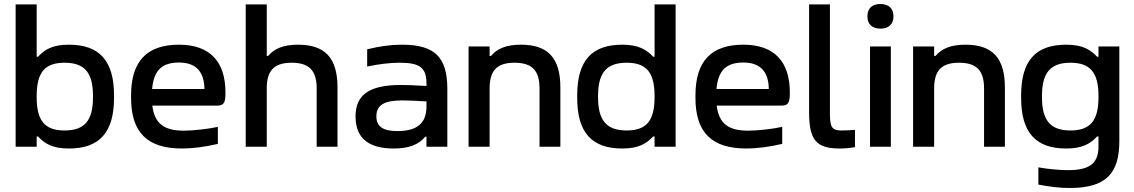

<svg xmlns="http://www.w3.org/2000/svg" viewBox="-20 -732 5657 958"><path d="M549 -244V-256C549 -430 475 -509 324 -509C241 -509 202 -484 170 -449H163V-710H58V0H163V-51H170C202 -16 241 9 324 9C475 9 549 -70 549 -244ZM163 -247V-253C163 -370 203 -419 302 -419C402 -419 444 -370 444 -253V-247C444 -130 402 -81 302 -81C203 -81 163 -130 163 -247Z M1105 -270C1105 -422 1030 -509 873 -509C713 -509 634 -427 634 -256V-244C634 -71 715 9 888 9C940 9 1003 1 1067 -14V-99C1023 -89 945 -80 897 -80C798 -80 751 -116 740 -205H1061C1097 -205 1105 -218 1105 -270ZM739 -288C747 -380 787 -420 873 -420C959 -420 999 -373 1000 -288Z M1206 -710V0H1311V-291C1311 -380 1348 -419 1435 -419C1523 -419 1560 -380 1560 -291V0H1664V-295C1664 -443 1602 -509 1467 -509C1395 -509 1349 -490 1318 -453H1311V-710Z M1986 -509C1927 -509 1874 -501 1812 -486V-400C1868 -412 1925 -419 1974 -419C2074 -419 2108 -395 2108 -315V-303C2047 -307 2005 -308 1981 -308C1822 -308 1754 -259 1754 -151C1754 -43 1819 9 1944 9C2018 9 2068 -9 2102 -50H2108V0H2212V-288C2212 -446 2150 -509 1986 -509ZM1858 -152C1858 -207 1896 -231 1987 -231C2014 -231 2061 -229 2108 -226V-202C2108 -119 2064 -78 1963 -78C1890 -78 1858 -101 1858 -152Z M2318 -500V0H2423V-291C2423 -380 2460 -419 2547 -419C2635 -419 2672 -380 2672 -291V0H2776V-295C2776 -443 2714 -509 2579 -509C2507 -509 2461 -490 2430 -453H2423V-500Z M2860 -256V-244C2860 -70 2933 9 3085 9C3167 9 3206 -16 3239 -51H3246V0H3351V-710H3246V-449H3239C3206 -484 3167 -509 3085 -509C2933 -509 2860 -430 2860 -256ZM2964 -247V-253C2964 -370 3007 -419 3107 -419C3206 -419 3246 -370 3246 -253V-247C3246 -130 3206 -81 3107 -81C3007 -81 2964 -130 2964 -247Z M3921 -270C3921 -422 3846 -509 3689 -509C3529 -509 3450 -427 3450 -256V-244C3450 -71 3531 9 3704 9C3756 9 3819 1 3883 -14V-99C3839 -89 3761 -80 3713 -80C3614 -80 3567 -116 3556 -205H3877C3913 -205 3921 -218 3921 -270ZM3555 -288C3563 -380 3603 -420 3689 -420C3775 -420 3815 -373 3816 -288Z M4177 -81C4130 -81 4121 -99 4121 -167V-710H4017V-174C4017 -38 4049 9 4168 9C4194 9 4220 7 4246 2V-84C4223 -82 4193 -81 4177 -81Z M4321 -500V0H4425V-500ZM4308 -649C4308 -613 4331 -589 4373 -589C4415 -589 4438 -613 4438 -649V-651C4438 -689 4415 -712 4373 -712C4330 -712 4308 -689 4308 -651Z M4536 -500V0H4641V-291C4641 -380 4678 -419 4765 -419C4853 -419 4890 -380 4890 -291V0H4994V-295C4994 -443 4932 -509 4797 -509C4725 -509 4679 -490 4648 -453H4641V-500Z M5565 -28V-500H5461V-449H5454C5421 -484 5382 -509 5300 -509C5148 -509 5075 -430 5075 -256V-244C5075 -70 5148 9 5300 9C5382 9 5421 -16 5454 -51H5461V-2C5461 81 5420 117 5309 117C5264 117 5206 111 5161 103V189C5218 200 5268 206 5318 206C5499 206 5565 133 5565 -28ZM5179 -247V-253C5179 -370 5222 -419 5321 -419C5420 -419 5461 -370 5461 -253V-247C5461 -130 5420 -81 5321 -81C5222 -81 5179 -130 5179 -247Z"/></svg>

Font: LT Wave Alt Medium
Style: Regular
Weight: 500
Designer: Daniel Lyons
Version: Version 2.5 (Glyphs App)